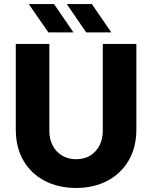

<svg xmlns="http://www.w3.org/2000/svg" viewBox="-20 -917 752 949"><path d="M356 12Q269 12 201.5 -23Q134 -58 96 -123Q58 -188 58 -278V-700H224V-269Q224 -230 240 -198.5Q256 -167 286 -148.5Q316 -130 356 -130Q397 -130 426.5 -148.5Q456 -167 472 -198.5Q488 -230 488 -269V-700H654V-278Q654 -188 615.5 -123Q577 -58 510 -23Q443 12 356 12ZM406 -757 310 -897H434L530 -757ZM219 -757 122 -897H247L343 -757Z"/></svg>

Font: MuseoModerno Thin
Style: Bold
Weight: 700
Version: Version 1.003